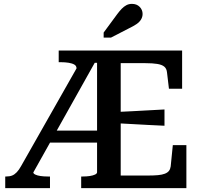

<svg xmlns="http://www.w3.org/2000/svg" viewBox="-20 -971 1036 991"><path d="M237 -297H505L513 -235H212ZM581 -393Q622 -395 663 -397Q704 -399 745.5 -401.5Q787 -404 829 -406V-322Q788 -324 746.5 -326Q705 -328 664 -330.5Q623 -333 581 -335ZM399 0V-60H407Q427 -60 443.5 -62.5Q460 -65 470.5 -70Q481 -75 481 -82V-647H469L152 -81Q152 -75 162 -70Q172 -65 189 -62.5Q206 -60 226 -60H238V0H7V-60H12Q30 -60 42.5 -65Q55 -70 66.5 -82Q78 -94 89 -114L375 -618Q375 -631 364 -637.5Q353 -644 334.5 -647Q316 -650 294 -650H283V-710H920V-513H852L842 -597Q840 -617 828 -627Q816 -637 792 -641Q768 -645 730 -645H603V-65H745Q774 -65 795.5 -67Q817 -69 831 -74.5Q845 -80 852 -89Q859 -98 861 -112L872 -222H942V0ZM585 -898 515 -803V-777H553L648 -826Q669 -836 684.5 -846.5Q700 -857 708 -870.5Q716 -884 716 -899Q716 -920 701 -935.5Q686 -951 661 -951Q645 -951 632 -944Q619 -937 608 -925.5Q597 -914 585 -898Z"/></svg>

Font: Roboto Serif SemiCondensed Medium
Style: Regular
Weight: 500
Width: 4
Designer: Greg Gazdowicz
Foundry: Commercial Type
Version: Version 1.007